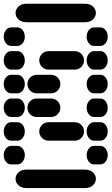

<svg xmlns="http://www.w3.org/2000/svg" viewBox="-44 -881 589 1013"><path d="M96.7 111.3H403.3Q430.7 111.3 446.3 96.7Q461.9 82 461.9 62.5Q461.9 43 446.3 28.3Q430.7 13.7 403.3 13.7H96.7Q69.3 13.7 53.7 28.3Q38.1 43 38.1 62.5Q38.1 82 53.7 96.7Q69.3 111.3 96.7 111.3ZM14.6 -13.7H47.9Q64.5 -13.7 75.7 -28.3Q86.9 -43 86.9 -62.5Q86.9 -82 75.7 -96.7Q64.5 -111.3 47.9 -111.3H14.6Q-2 -111.3 -13.2 -96.7Q-24.4 -82 -24.4 -62.5Q-24.4 -43 -13.2 -28.3Q-2 -13.7 14.6 -13.7ZM452.1 -13.7H485.4Q502 -13.7 513.2 -28.3Q524.4 -43 524.4 -62.5Q524.4 -82 513.2 -96.7Q502 -111.3 485.4 -111.3H452.1Q435.5 -111.3 424.3 -96.7Q413.1 -82 413.1 -62.5Q413.1 -43 424.3 -28.3Q435.5 -13.7 452.1 -13.7ZM14.6 -138.7H47.9Q64.5 -138.7 75.7 -153.3Q86.9 -168 86.9 -187.5Q86.9 -207 75.7 -221.7Q64.5 -236.3 47.9 -236.3H14.6Q-2 -236.3 -13.2 -221.7Q-24.4 -207 -24.4 -187.5Q-24.4 -168 -13.2 -153.3Q-2 -138.7 14.6 -138.7ZM212.9 -138.7H349.6Q371.1 -138.7 385.3 -153.3Q399.4 -168 399.4 -187.5Q399.4 -207 385.3 -221.7Q371.1 -236.3 349.6 -236.3H212.9Q191.4 -236.3 177.2 -221.7Q163.1 -207 163.1 -187.5Q163.1 -168 177.2 -153.3Q191.4 -138.7 212.9 -138.7ZM452.1 -138.7H485.4Q502 -138.7 513.2 -153.3Q524.4 -168 524.4 -187.5Q524.4 -207 513.2 -221.7Q502 -236.3 485.4 -236.3H452.1Q435.5 -236.3 424.3 -221.7Q413.1 -207 413.1 -187.5Q413.1 -168 424.3 -153.3Q435.5 -138.7 452.1 -138.7ZM14.6 -263.7H47.9Q64.5 -263.7 75.7 -278.3Q86.9 -293 86.9 -312.5Q86.9 -332 75.7 -346.7Q64.5 -361.3 47.9 -361.3H14.6Q-2 -361.3 -13.2 -346.7Q-24.4 -332 -24.4 -312.5Q-24.4 -293 -13.2 -278.3Q-2 -263.7 14.6 -263.7ZM150.4 -263.7H224.6Q246.1 -263.7 260.3 -278.3Q274.4 -293 274.4 -312.5Q274.4 -332 260.3 -346.7Q246.1 -361.3 224.6 -361.3H150.4Q128.9 -361.3 114.7 -346.7Q100.6 -332 100.6 -312.5Q100.6 -293 114.7 -278.3Q128.9 -263.7 150.4 -263.7ZM452.1 -263.7H485.4Q502 -263.7 513.2 -278.3Q524.4 -293 524.4 -312.5Q524.4 -332 513.2 -346.7Q502 -361.3 485.4 -361.3H452.1Q435.5 -361.3 424.3 -346.7Q413.1 -332 413.1 -312.5Q413.1 -293 424.3 -278.3Q435.5 -263.7 452.1 -263.7ZM14.6 -388.7H47.9Q64.5 -388.7 75.7 -403.3Q86.9 -418 86.9 -437.5Q86.9 -457 75.7 -471.7Q64.5 -486.3 47.9 -486.3H14.6Q-2 -486.3 -13.2 -471.7Q-24.4 -457 -24.4 -437.5Q-24.4 -418 -13.2 -403.3Q-2 -388.7 14.6 -388.7ZM150.4 -388.7H224.6Q246.1 -388.7 260.3 -403.3Q274.4 -418 274.4 -437.5Q274.4 -457 260.3 -471.7Q246.1 -486.3 224.6 -486.3H150.4Q128.9 -486.3 114.7 -471.7Q100.6 -457 100.6 -437.5Q100.6 -418 114.7 -403.3Q128.9 -388.7 150.4 -388.7ZM452.1 -388.7H485.4Q502 -388.7 513.2 -403.3Q524.4 -418 524.4 -437.5Q524.4 -457 513.2 -471.7Q502 -486.3 485.4 -486.3H452.1Q435.5 -486.3 424.3 -471.7Q413.1 -457 413.1 -437.5Q413.1 -418 424.3 -403.3Q435.5 -388.7 452.1 -388.7ZM14.6 -513.7H47.9Q64.5 -513.7 75.7 -528.3Q86.9 -543 86.9 -562.5Q86.9 -582 75.7 -596.7Q64.5 -611.3 47.9 -611.3H14.6Q-2 -611.3 -13.2 -596.7Q-24.4 -582 -24.4 -562.5Q-24.4 -543 -13.2 -528.3Q-2 -513.7 14.6 -513.7ZM212.9 -513.7H349.6Q371.1 -513.7 385.3 -528.3Q399.4 -543 399.4 -562.5Q399.4 -582 385.3 -596.7Q371.1 -611.3 349.6 -611.3H212.9Q191.4 -611.3 177.2 -596.7Q163.1 -582 163.1 -562.5Q163.1 -543 177.2 -528.3Q191.4 -513.7 212.9 -513.7ZM452.1 -513.7H485.4Q502 -513.7 513.2 -528.3Q524.4 -543 524.4 -562.5Q524.4 -582 513.2 -596.7Q502 -611.3 485.4 -611.3H452.1Q435.5 -611.3 424.3 -596.7Q413.1 -582 413.1 -562.5Q413.1 -543 424.3 -528.3Q435.5 -513.7 452.1 -513.7ZM14.6 -638.7H47.9Q64.5 -638.7 75.7 -653.3Q86.9 -668 86.9 -687.5Q86.9 -707 75.7 -721.7Q64.5 -736.3 47.9 -736.3H14.6Q-2 -736.3 -13.2 -721.7Q-24.4 -707 -24.4 -687.5Q-24.4 -668 -13.2 -653.3Q-2 -638.7 14.6 -638.7ZM452.1 -638.7H485.4Q502 -638.7 513.2 -653.3Q524.4 -668 524.4 -687.5Q524.4 -707 513.2 -721.7Q502 -736.3 485.4 -736.3H452.1Q435.5 -736.3 424.3 -721.7Q413.1 -707 413.1 -687.5Q413.1 -668 424.3 -653.3Q435.5 -638.7 452.1 -638.7ZM96.7 -763.7H403.3Q430.7 -763.7 446.3 -778.3Q461.9 -793 461.9 -812.5Q461.9 -832 446.3 -846.7Q430.7 -861.3 403.3 -861.3H96.7Q69.3 -861.3 53.7 -846.7Q38.1 -832 38.1 -812.5Q38.1 -793 53.7 -778.3Q69.3 -763.7 96.7 -763.7Z"/></svg>

Font: Workbench
Style: Regular
Weight: 400
Designer: Jens Kutilek
Foundry: Jens Kutilek
Version: Version 2.001